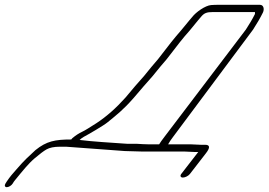

<svg xmlns="http://www.w3.org/2000/svg" viewBox="-61 -637 1115 797"><path d="M-32.8 140C-24.8 140 -13.3 133 -8.4 125L-3.4 117C0 112 4 108 7 104C31.7 74 56 43 83 20C104.4 2 119.9 -10 132.4 -17C145 -24 162.9 -28 188.1 -28H213.3L457.1 -10L527.9 -8H704.3L748.7 -6H761.9L691.4 85C685.4 93 688.5 100 698.1 100C707.7 100 721.4 93 727.4 85L793.2 0C812.2 -24 810.9 -36 790.5 -36H772.5L728.1 -38H636.9C642.8 -48 648.7 -58 657.6 -69L989.4 -514C1005.7 -539 1019.6 -563 1030.4 -585C1036.8 -598 1034.1 -617 1018.1 -617H847.1C837.5 -617 826.7 -617 815.3 -616C791.3 -614 752.5 -587 736.5 -566L724.6 -552L690.8 -511C676.6 -495 663.5 -479 649.8 -462L594.7 -391L567.4 -359L536.5 -321L500.3 -280L459.9 -232C420.7 -188 380.8 -153 339.7 -126C312.8 -109 293.1 -96 280 -90C266.8 -84 253.1 -75 238.8 -63L234.7 -58C167.5 -58 132.1 -51 86.3 -14C58.3 12 40.9 27 8.2 65C-7.7 83 -18.6 95 -33.4 117L-38.4 125C-43.3 133 -40.8 140 -32.8 140ZM823.3 -587H997.4L997.4 -579C986.1 -556 972.3 -534 959.4 -514L621.6 -69C610.9 -55 603.8 -45 599.7 -38H551.7C539.7 -38 524.7 -39 508.4 -40H480.8C471.2 -40 462.8 -40 453.8 -41C397.4 -45 326.6 -49 269.5 -56C274.9 -61 279.6 -65 286.8 -69C304.1 -78 369.8 -116 386.4 -130C424 -161 449.6 -180 493.5 -230L536.3 -280L572.5 -321L603.4 -359L630.7 -391L685.8 -462C697.1 -477 711.4 -493 726.2 -510L760.6 -552L772.5 -566C786.2 -583 796.9 -587 823.3 -587Z"/></svg>

Font: MewTooHand
Style: UltimateItaWide
Weight: 400
Designer: Mew Too, Robert Jablonski
Version: Version 0.77